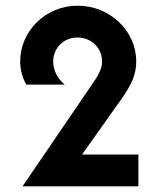

<svg xmlns="http://www.w3.org/2000/svg" viewBox="-20 -659 561 679"><path d="M59.7 0H469.4V-112.5H270.1L411.1 -311.1C445.8 -360.4 461.8 -397.2 461.8 -441.7C461.8 -550.7 367.4 -638.9 254.9 -638.9C139.6 -638.9 51.4 -547.2 51.4 -442.4C51.4 -413.2 58.3 -386.1 72.9 -359.7H209C181.9 -382.6 168.1 -411.1 168.1 -441.7C168.1 -488.9 204.9 -526.4 254.2 -526.4C303.5 -526.4 341 -488.9 341 -441.7C341 -423.6 335.4 -404.9 313.9 -372.9Z"/></svg>

Font: Afacad
Style: Bold
Weight: 700
Designer: Kristian Moeller
Foundry: Dicotype
Version: Version 1.000